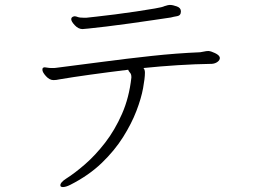

<svg xmlns="http://www.w3.org/2000/svg" viewBox="-20 -718 1040 779"><path d="M661 -697Q663 -697 664.5 -697.5Q666 -698 669 -698Q681 -698 697.5 -692Q714 -686 714 -672Q714 -655 699 -652.5Q684 -650 673 -647Q646 -643 602 -636.5Q558 -630 508 -623Q458 -616 412.5 -610.5Q367 -605 337 -602Q331 -602 325.5 -601Q320 -600 315 -600Q298 -600 283.5 -615.5Q269 -631 269 -640Q269 -648 278 -651Q279 -651 280 -651.5Q281 -652 282 -652Q288 -652 295.5 -649Q303 -646 321 -646H330Q339 -647 371 -650.5Q403 -654 446.5 -659.5Q490 -665 533 -671.5Q576 -678 608 -683.5Q640 -689 647 -693ZM827 -511Q837 -510 852.5 -502.5Q868 -495 871 -487Q871 -486 871.5 -485Q872 -484 872 -483Q872 -474 862.5 -467Q853 -460 840 -459Q772 -458 701 -453.5Q630 -449 562 -442Q568 -436 568 -423Q568 -401 560.5 -360Q553 -319 533.5 -268Q514 -217 479.5 -162Q445 -107 392.5 -56.5Q340 -6 265 32Q247 41 235 41Q229 41 226 38Q225 37 225 33Q225 22 248 7Q283 -15 325 -51.5Q367 -88 406.5 -139Q446 -190 475 -256Q504 -322 513 -403V-406Q513 -417 507.5 -423Q502 -429 500 -435Q418 -425 346 -415Q274 -405 221 -396Q208 -393 197 -393Q181 -393 166.5 -409Q152 -425 152 -435Q152 -442 155.5 -443.5Q159 -445 161 -445Q165 -445 172 -443.5Q179 -442 191 -442Q195 -442 199.5 -442Q204 -442 209 -443Q297 -454 395 -467Q493 -480 594.5 -491Q696 -502 792 -506Q800 -507 808.5 -509Q817 -511 824 -511Z"/></svg>

Font: Moon Stars Kai T HW Light
Style: Regular
Weight: 300
Designer: GuiWonder
Version: Version 1.101